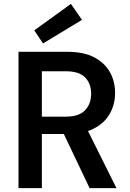

<svg xmlns="http://www.w3.org/2000/svg" viewBox="-20 -966 667 986"><path d="M75 0V-700H326Q410 -700 464 -671.5Q518 -643 544.5 -595.5Q571 -548 571 -488Q571 -432 545 -384Q519 -336 464.5 -307Q410 -278 324 -278H195V0ZM440 0 293 -309H424L578 0ZM195 -367H319Q385 -367 416.5 -399.5Q448 -432 448 -485Q448 -537 417 -568.5Q386 -600 318 -600H195ZM201 -743 156 -810 344 -946 401 -864Z"/></svg>

Font: DM Sans 9pt SemiBold
Style: Regular
Weight: 600
Version: Version 4.004;gftools[0.9.30]